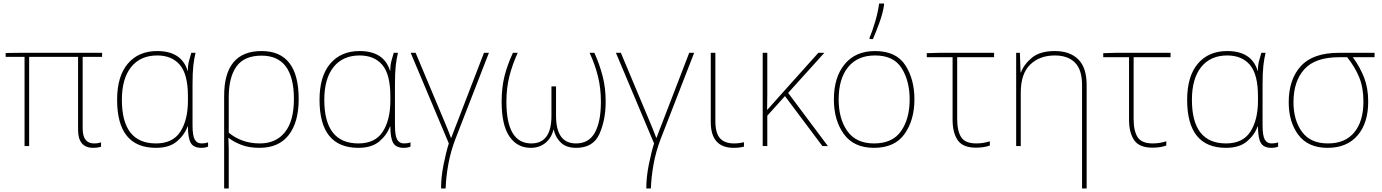

<svg xmlns="http://www.w3.org/2000/svg" viewBox="-20 -827 7826 1087"><path d="M512 -15Q448 -15 448 -100V-505H558V-528H98L12 -527V-505H119V0H145V-505H422V-92Q422 10 508 10Q532 10 552 4V-21Q545 -19 536 -17Q527 -15 512 -15Z M863 10Q938 10 981 -26Q1024 -62 1042 -111H1044Q1044 -46 1060 -18Q1076 10 1120 10Q1142 10 1158 3V-21Q1142 -15 1121 -15Q1095 -15 1082.5 -37Q1070 -59 1070 -119V-348Q1070 -416 1074.5 -455.5Q1079 -495 1087 -528H1063Q1056 -506 1049.5 -480Q1043 -454 1044 -427H1042Q1007 -538 870 -538Q764 -538 703.5 -466.5Q643 -395 643 -262Q643 10 863 10ZM863 -15Q670 -15 670 -262Q670 -382 722.5 -447.5Q775 -513 870 -513Q953 -513 998.5 -459.5Q1044 -406 1044 -281V-258Q1044 -148 1001 -81.5Q958 -15 863 -15Z M1461 -512Q1644 -512 1644 -266Q1644 -142 1593 -78.5Q1542 -15 1451 -15Q1397 -15 1352.5 -31.5Q1308 -48 1275 -76V-276Q1275 -390 1319 -451Q1363 -512 1461 -512ZM1671 -266Q1671 -538 1461 -538Q1249 -538 1249 -284V240H1275V63Q1275 34 1275 10.5Q1275 -13 1273 -46H1275Q1304 -23 1347.5 -6.5Q1391 10 1449 10Q1558 10 1614.5 -62.5Q1671 -135 1671 -266Z M2009 10Q2084 10 2127 -26Q2170 -62 2188 -111H2190Q2190 -46 2206 -18Q2222 10 2266 10Q2288 10 2304 3V-21Q2288 -15 2267 -15Q2241 -15 2228.5 -37Q2216 -59 2216 -119V-348Q2216 -416 2220.5 -455.5Q2225 -495 2233 -528H2209Q2202 -506 2195.5 -480Q2189 -454 2190 -427H2188Q2153 -538 2016 -538Q1910 -538 1849.5 -466.5Q1789 -395 1789 -262Q1789 10 2009 10ZM2009 -15Q1816 -15 1816 -262Q1816 -382 1868.5 -447.5Q1921 -513 2016 -513Q2099 -513 2144.5 -459.5Q2190 -406 2190 -281V-258Q2190 -148 2147 -81.5Q2104 -15 2009 -15Z M2748 -528H2720L2571 -141Q2561 -115 2552.5 -93.5Q2544 -72 2535 -47H2533Q2523 -75 2514.5 -95Q2506 -115 2495 -142L2333 -528H2305L2521 -15Q2506 32 2491.5 103.5Q2477 175 2477 240H2503Q2505 176 2518 103.5Q2531 31 2559 -42Z M3345 -528H3318Q3349 -461 3365.5 -394Q3382 -327 3382 -251Q3382 -138 3348 -76.5Q3314 -15 3241 -15Q3128 -15 3128 -171V-338H3102V-171Q3102 -15 2988 -15Q2847 -15 2847 -251Q2847 -328 2863.5 -394Q2880 -460 2911 -528H2884Q2853 -462 2836.5 -397Q2820 -332 2820 -251Q2820 -119 2864 -54.5Q2908 10 2985 10Q3034 10 3068 -18Q3102 -46 3113 -92H3115Q3126 -46 3157 -18Q3188 10 3242 10Q3339 10 3374 -69.5Q3409 -149 3409 -251Q3409 -330 3391.5 -397Q3374 -464 3345 -528Z M3910 -528H3882L3733 -141Q3723 -115 3714.5 -93.5Q3706 -72 3697 -47H3695Q3685 -75 3676.5 -95Q3668 -115 3657 -142L3495 -528H3467L3683 -15Q3668 32 3653.5 103.5Q3639 175 3639 240H3665Q3667 176 3680 103.5Q3693 31 3721 -42Z M4030 -528H4004V-136Q4004 10 4134 10Q4168 10 4192 3V-22Q4164 -15 4136 -15Q4083 -15 4056.5 -44Q4030 -73 4030 -143Z M4324 -172 4424 -283 4636 0H4667L4442 -301L4647 -528H4613L4380 -268Q4364 -250 4352 -236.5Q4340 -223 4323 -204Q4324 -251 4324 -294Q4324 -337 4324 -385V-528H4298V0H4324Z M5157 -264Q5157 -379 5105 -458.5Q5053 -538 4934 -538Q4824 -538 4762.5 -464Q4701 -390 4701 -264Q4701 -146 4757.5 -68Q4814 10 4928 10Q5046 10 5101.5 -69Q5157 -148 5157 -264ZM4728 -264Q4728 -381 4781.5 -447Q4835 -513 4934 -513Q5040 -513 5085 -440.5Q5130 -368 5130 -264Q5130 -155 5081.5 -85Q5033 -15 4928 -15Q4827 -15 4777.5 -84.5Q4728 -154 4728 -264ZM4903 -606H4922Q4939 -644 4958.5 -698Q4978 -752 4985 -798V-807H4957Q4951 -759 4935 -705Q4919 -651 4903 -613Z M5608 -528H5300L5227 -526V-503H5373V-149Q5373 -76 5402 -33.5Q5431 9 5505 9Q5551 9 5584 -3V-27Q5546 -15 5508 -15Q5444 -15 5421.5 -50.5Q5399 -86 5399 -154V-503H5608Z M5952 -538Q5868 -538 5822.5 -500.5Q5777 -463 5760 -417H5758L5754 -528H5733V0H5759V-302Q5759 -410 5812.5 -461.5Q5866 -513 5952 -513Q6025 -513 6065.5 -473Q6106 -433 6106 -345V240H6132V-346Q6132 -444 6084.5 -491Q6037 -538 5952 -538Z M6607 -528H6299L6226 -526V-503H6372V-149Q6372 -76 6401 -33.5Q6430 9 6504 9Q6550 9 6583 -3V-27Q6545 -15 6507 -15Q6443 -15 6420.5 -50.5Q6398 -86 6398 -154V-503H6607Z M6921 10Q6996 10 7039 -26Q7082 -62 7100 -111H7102Q7102 -46 7118 -18Q7134 10 7178 10Q7200 10 7216 3V-21Q7200 -15 7179 -15Q7153 -15 7140.5 -37Q7128 -59 7128 -119V-348Q7128 -416 7132.5 -455.5Q7137 -495 7145 -528H7121Q7114 -506 7107.5 -480Q7101 -454 7102 -427H7100Q7065 -538 6928 -538Q6822 -538 6761.5 -466.5Q6701 -395 6701 -262Q6701 10 6921 10ZM6921 -15Q6728 -15 6728 -262Q6728 -382 6780.5 -447.5Q6833 -513 6928 -513Q7011 -513 7056.5 -459.5Q7102 -406 7102 -281V-258Q7102 -148 7059 -81.5Q7016 -15 6921 -15Z M7726 -252Q7726 -328 7703 -387.5Q7680 -447 7639 -503H7762V-528H7560Q7413 -528 7344.5 -452.5Q7276 -377 7276 -248Q7276 -136 7331 -63Q7386 10 7496 10Q7605 10 7665.5 -60Q7726 -130 7726 -252ZM7303 -248Q7303 -367 7364.5 -435Q7426 -503 7560 -503H7607Q7651 -448 7675 -389.5Q7699 -331 7699 -252Q7699 -141 7647.5 -78Q7596 -15 7498 -15Q7399 -15 7351 -81Q7303 -147 7303 -248Z"/></svg>

Font: Noto Sans UI Thin
Style: Regular
Weight: 250
Designer: Monotype Design Team
Foundry: Monotype Imaging Inc.
Version: Version 1.901